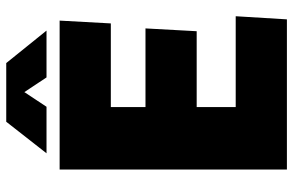

<svg xmlns="http://www.w3.org/2000/svg" viewBox="-182 -757 939 615"><g transform="rotate(-90 287.5 -449.5)"><path d="M52 -728H529L520 -564H252V-453H504L495 -289H252V-164H543L533 0H52ZM104 -770 205 -899H393L497 -770H347L300 -841L253 -770Z"/></g></svg>

Font: Murecho Thin Black
Style: Regular
Weight: 900
Version: Version 1.010